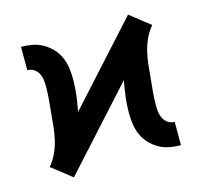

<svg xmlns="http://www.w3.org/2000/svg" viewBox="-85 -626 770 732"><g transform="rotate(-15 300.0 -260.0)"><path d="M120 13 81 -18 41 -49Q58 -69 69 -92.5Q80 -116 86 -141.5Q92 -167 94.5 -192.5Q97 -218 99.5 -244Q102 -270 104.5 -295.5Q107 -321 107 -347Q107 -361 105.5 -374.5Q104 -388 97.5 -400.5Q91 -413 79.5 -420.5Q68 -428 54 -428V-520Q76 -520 98 -516Q120 -512 139.5 -501Q159 -490 174.5 -473.5Q190 -457 199 -436.5Q208 -416 211 -393.5Q214 -371 214 -349Q214 -318 210 -286.5Q206 -255 200 -224L480 -533L519 -502L559 -471Q542 -451 531 -427.5Q520 -404 514 -378.5Q508 -353 505.5 -327.5Q503 -302 500.5 -276Q498 -250 495.5 -224.5Q493 -199 493 -173Q493 -159 494.5 -145.5Q496 -132 502.5 -119.5Q509 -107 520.5 -99.5Q532 -92 546 -92V0Q524 0 502 -4Q480 -8 460.5 -19Q441 -30 425.5 -46.5Q410 -63 401 -83.5Q392 -104 389 -126.5Q386 -149 386 -171Q386 -202 390 -233.5Q394 -265 400 -296Z"/></g></svg>

Font: Iosevka Custom SmBdEx
Style: Regular
Weight: 600
Width: 7
Monospace: yes
Designer: Belleve Invis
Foundry: Belleve Invis
Version: Version 11.2.4; ttfautohint (v1.8.4)